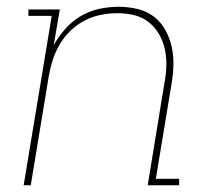

<svg xmlns="http://www.w3.org/2000/svg" viewBox="-20 -548 640 568"><path d="M50 0 133 -501H64V-520H157L139 -415Q154 -441 174 -463.5Q194 -486 220 -501Q246 -516 274.5 -522Q303 -528 331 -528Q359 -528 386.5 -521.5Q414 -515 435 -499Q456 -483 469 -459.5Q482 -436 488 -409Q494 -382 493 -353.5Q492 -325 487 -297L441 -19H510V0H417L466 -300Q471 -325 472 -351Q473 -377 468 -401Q463 -425 451 -446Q439 -467 420.5 -482Q402 -497 377.5 -503Q353 -509 327 -509Q303 -509 278 -504Q253 -499 230 -487Q207 -475 188 -456.5Q169 -438 156 -415.5Q143 -393 135.5 -369Q128 -345 124 -321L71 0Z"/></svg>

Font: Iosevka HT Thin Extended
Style: Italic
Weight: 100
Width: 7
Italic angle: -9°
Monospace: yes
Designer: Belleve Invis
Foundry: Belleve Invis
Version: Version 32.3.0; ttfautohint (v1.8.4)